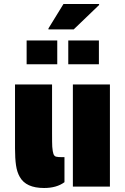

<svg xmlns="http://www.w3.org/2000/svg" viewBox="-20 -932 626 959"><path d="M79 -48Q65 -72 60 -106.5Q55 -141 55 -191V-510H240V-269Q240 -216 241 -199Q243 -174 247 -163Q251 -152 260 -149.5Q269 -147 292 -147H302V-22Q263 7 200 7Q110 7 79 -48ZM344 -510H529V0H344ZM222 -790 297 -912H475V-907L348 -785H222ZM113 -730H266V-611H113ZM321 -730H474V-611H321Z"/></svg>

Font: Saira Stencil
Style: Regular
Weight: 400
Designer: Hector Gatti with collaboration of the Omnibus-Type team
Foundry: Omnibus-Type
Version: Version 1.003